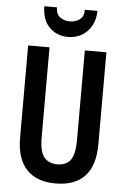

<svg xmlns="http://www.w3.org/2000/svg" viewBox="-62 -1026 676 1029"><g transform="rotate(5 276.5 -511.5)"><path d="M487 -270Q487 -156 433.5 -98.5Q380 -41 276 -41Q174 -41 120 -98.5Q66 -156 66 -270V-765H181V-282Q181 -203 206 -173.5Q231 -144 277 -144Q324 -144 347.5 -174.5Q371 -205 371 -283V-765H487ZM420 -982Q419 -935 399.5 -900.5Q380 -866 347.5 -847.5Q315 -829 275 -829Q215 -829 175 -868Q135 -907 134 -982H202Q202 -946 224 -929.5Q246 -913 277 -913Q307 -913 329.5 -929Q352 -945 352 -982Z"/></g></svg>

Font: Noto Sans Tamil UI ExtraCondensed SemiBold
Style: Regular
Weight: 600
Width: 2
Designer: Jelle Bosma - Monotype Design Team
Foundry: Monotype Imaging Inc.
Version: Version 2.004; ttfautohint (v1.8.4.7-5d5b)